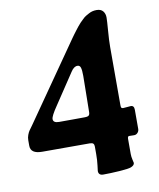

<svg xmlns="http://www.w3.org/2000/svg" viewBox="-84 -662 733 887"><g transform="rotate(-10 282.0 -219.0)"><path d="M291.5 5.4H68.8Q14.6 5.4 14.6 -32.2V-58.1Q14.6 -70.8 19 -82.5Q23.4 -94.2 28.1 -101.1Q32.7 -107.9 43.9 -123L297.9 -487.8Q299.8 -490.7 308.8 -502.9Q317.9 -515.1 321.3 -519.5Q324.7 -523.9 333.5 -535.2Q342.3 -546.4 347.4 -551.3Q352.5 -556.2 361.3 -564.9Q370.1 -573.7 377.2 -577.9Q384.3 -582 393.3 -586.9Q402.3 -591.8 411.4 -593.8Q420.4 -595.7 429.7 -595.7Q449.7 -595.7 459.5 -583.7Q469.2 -571.8 469.2 -553.7Q469.2 -538.6 465.6 -493.2Q461.9 -447.8 461.9 -416V-144Q461.9 -134.3 464.1 -131.3Q466.3 -128.4 472.7 -128.4Q481 -128.4 491.9 -129.9Q502.9 -131.3 508.3 -131.3Q523.9 -131.3 523.9 -111.3V-21.5Q523.9 -11.2 517.1 -3.7Q510.3 3.9 500.5 3.9Q497.6 3.9 488.5 3.7Q479.5 3.4 477.1 3.4Q469.7 3.4 469.7 15.6V86.9Q469.7 99.1 473.1 113.8Q476.6 128.4 476.6 129.4Q476.6 140.6 460 147.5Q448.7 152.3 405 155.3Q361.3 158.2 328.6 158.2Q306.2 158.2 306.2 137.7Q306.2 136.7 309.3 112.5Q312.5 88.4 312.5 59.1V23.9Q312.5 14.6 308.1 10Q303.7 5.4 291.5 5.4ZM314 -137.7Q314 -145.5 315.2 -217.3Q316.4 -289.1 316.4 -306.6Q316.4 -333.5 312.7 -345.5Q309.1 -357.4 297.9 -357.4Q281.2 -357.4 267.1 -335.4L171.9 -192.4Q142.1 -148.9 142.1 -134.8Q142.1 -116.7 169.4 -116.7Q193.4 -116.7 237.3 -116.9Q281.2 -117.2 289.1 -117.2Q304.2 -117.2 309.1 -121.8Q314 -126.5 314 -137.7Z"/></g></svg>

Font: Cooper*
Style: Bold
Weight: 700
Designer: Owen Earl
Foundry: indestructible type*
Version: Version 0.001